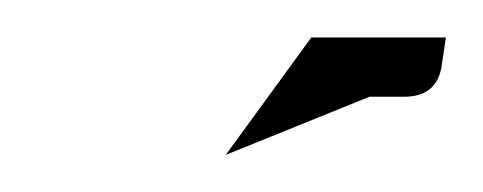

<svg xmlns="http://www.w3.org/2000/svg" viewBox="-20 -442 259 103"><path d="M101.1 -358.9 147 -421.9H219.2L216.8 -405.8Q213.9 -390.1 196.8 -390.1H178.2Z"/></svg>

Font: Hhenum
Style: Italic
Weight: 400
Designer: T. Christopher White
Version: Version 1.0